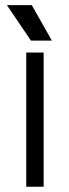

<svg xmlns="http://www.w3.org/2000/svg" viewBox="-20 -722 268 743"><path d="M99.6 -564.9 6.8 -702.1H103L180.7 -564.9ZM148.9 -518.6V0.5H81.5V-518.6Z"/></svg>

Font: AnjaliOldLipi
Style: Regular
Weight: 400
Designer: Kevin & Siji
Foundry: Core : Kevin & Siji
Modification : Hiran Venugopalan
Opentype mlm2 support: Rajeesh Nambiar
New Feature Table : Santhosh
Version: Version 7.1.0+20221109